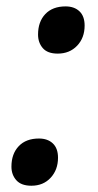

<svg xmlns="http://www.w3.org/2000/svg" viewBox="-20 -572 309 606"><path d="M100.1 -462.9Q100.1 -503.4 123 -527.6Q146 -551.8 187 -551.8Q214.4 -551.8 230.7 -536.4Q247.1 -521 247.1 -491.2Q247.1 -452.6 223.4 -427.7Q199.7 -402.8 162.1 -402.8Q129.9 -402.8 115 -420.2Q100.1 -437.5 100.1 -462.9ZM16.1 -45.9Q16.1 -86.4 39.1 -110.6Q62 -134.8 103 -134.8Q130.4 -134.8 146.7 -119.4Q163.1 -104 163.1 -74.2Q163.1 -36.1 139.9 -11Q116.7 14.2 79.1 14.2Q46.9 14.2 31.5 -3.2Q16.1 -20.5 16.1 -45.9Z"/></svg>

Font: f52724691920640   
Style: Italic
Weight: 600
Italic angle: -12°
Foundry: Ascender Corporation
Version: Version 1.10